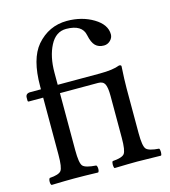

<svg xmlns="http://www.w3.org/2000/svg" viewBox="-106 -783 771 870"><g transform="rotate(-15 280.0 -348.0)"><path d="M470.2 -122.1Q470.2 -62 482.2 -48.1Q494.1 -34.2 542 -30.8Q545.9 -25.9 545.9 -13.9Q545.9 -2 542 2Q467.8 0 430.9 0Q394 0 324.2 2Q320.3 -2 320.1 -13.9Q319.8 -25.9 324.2 -30.8Q368.2 -33.7 379.6 -47.9Q391.1 -62 391.1 -122.1V-318.8Q391.1 -357.9 383.1 -374Q375 -390.1 352.1 -390.1H172.9V-122.1Q172.9 -62 184.8 -48.1Q196.8 -34.2 247.1 -30.8Q252 -25.9 252 -13.9Q252 -2 247.1 2Q181.2 0 133.8 0Q96.7 0 28.8 2Q23.9 -2 23.9 -13.9Q23.9 -25.9 28.8 -30.8Q71.8 -33.7 83 -47.9Q94.2 -62 94.2 -122.1V-390.1H26.9Q22 -390.1 22 -396V-409.2Q22 -429.2 44.9 -429.2H94.2V-443.8Q94.2 -571.8 145 -631.8Q202.1 -697.8 287.1 -698.2Q357.9 -698.2 411.4 -666Q464.8 -633.8 464.8 -587.9Q464.8 -571.8 451.9 -559.3Q439 -546.9 421.9 -546.9Q397 -546.9 382.1 -561.5Q367.2 -576.2 359.9 -611.8Q350.1 -663.6 274.9 -664.1Q226.1 -664.1 199.5 -612.5Q172.9 -561 172.9 -485.8V-429.2H370.1Q432.1 -429.2 463.9 -441.9Q473.6 -441.9 474.1 -436Q470.2 -372.1 470.2 -333Z"/></g></svg>

Font: Linux Libertine O
Style: Regular
Weight: 400
Designer: Philipp H. Poll
Foundry: Philipp H. Poll
Version: Version 5.3.0